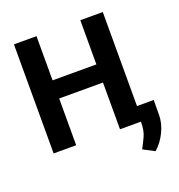

<svg xmlns="http://www.w3.org/2000/svg" viewBox="-158 -843 1099 1176"><g transform="rotate(-20 391.5 -255.0)"><path d="M536.1 -422.9V-304.7H168.5V-422.9ZM210.5 -710.9V0H63.5V-710.9ZM642.6 -710.9V0H496.1V-710.9ZM751.5 -98.1 751 -2Q751 53.2 723.9 108.9Q696.8 164.6 654.8 200.7L581.5 162.1Q599.6 128.9 616 93.3Q632.3 57.6 632.3 4.9V-98.1Z"/></g></svg>

Font: RobotoDEMO
Style: Regular
Weight: 400
Designer: Christian Robertson
Foundry: Google
Version: Version 2.136